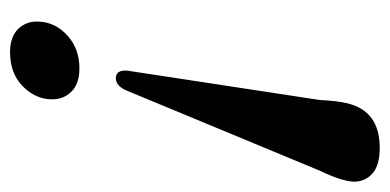

<svg xmlns="http://www.w3.org/2000/svg" viewBox="-217 -551 776 382"><g transform="rotate(90 171.0 -360.0)"><path d="M274 -727.5Q309 -727.5 325.2 -713Q341.5 -698.5 341.5 -676Q341 -663.5 335.2 -646Q329.5 -628.5 319.5 -608L160 -223.5Q151 -202.5 135.5 -202.5Q119 -202.5 120.5 -225L179 -608.5Q180.5 -642.5 185.5 -663Q201 -727.5 274 -727.5ZM84 8Q53 8 37.2 -8.5Q21.5 -25 23 -49.5Q24.5 -82.5 50.8 -106.2Q77 -130 116 -130Q147.5 -130 163.2 -113.2Q179 -96.5 177.5 -72Q176 -40.5 150.5 -16.2Q125 8 84 8Z"/></g></svg>

Font: Fraunces 144pt Soft SemiBold
Style: Italic
Weight: 600
Italic angle: -16°
Version: Version 1.000;[b76b70a41]